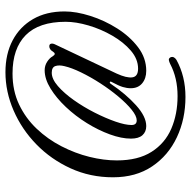

<svg xmlns="http://www.w3.org/2000/svg" viewBox="-18 -602 701 705"><g transform="rotate(-90 332.5 -249.5)"><path d="M329 81Q248 81 181 49.5Q114 18 74 -41.5Q34 -101 34 -185Q34 -269 67 -341Q100 -413 155 -466.5Q210 -520 279 -550Q348 -580 420 -580Q487 -580 537 -553.5Q587 -527 615 -478.5Q643 -430 643 -363Q643 -320 626.5 -268Q610 -216 580.5 -169.5Q551 -123 511.5 -93Q472 -63 425 -63Q397 -63 379 -78Q361 -93 361 -120Q361 -134 365.5 -149Q370 -164 384 -190Q387 -195 383.5 -196.5Q380 -198 377 -193Q340 -138 298.5 -100.5Q257 -63 222 -63Q201 -63 188.5 -77Q176 -91 176 -119Q176 -154 191.5 -196.5Q207 -239 233 -281Q259 -323 292 -358Q325 -393 360 -414.5Q395 -436 427 -436Q444 -436 458 -427Q472 -418 478 -407Q483 -399 487 -399Q491 -399 495 -405Q503 -419 515 -419Q523 -419 524.5 -412.5Q526 -406 522 -398L415 -172Q398 -135 401 -114Q404 -93 433 -93Q468 -93 499 -119.5Q530 -146 554 -187.5Q578 -229 591.5 -275Q605 -321 605 -359Q605 -457 556 -505.5Q507 -554 415 -554Q352 -554 301.5 -530Q251 -506 212.5 -465.5Q174 -425 148 -374.5Q122 -324 109 -271.5Q96 -219 96 -171Q96 -93 127.5 -43.5Q159 6 212.5 29Q266 52 332 52Q399 52 450 25Q458 21 464.5 20Q471 19 475 27Q479 39 465 48Q405 81 329 81ZM243 -98Q259 -98 282 -116.5Q305 -135 330.5 -165.5Q356 -196 379 -231.5Q402 -267 419 -302Q436 -337 442 -363Q447 -383 442.5 -396.5Q438 -410 418 -410Q395 -410 369 -387.5Q343 -365 317.5 -329Q292 -293 271.5 -252.5Q251 -212 238.5 -176Q226 -140 226 -117Q226 -98 243 -98Z"/></g></svg>

Font: Instrument Serif
Style: Italic
Weight: 400
Italic angle: -13°
Designer: Rodrigo Fuenzalida
Foundry: fragTYPE
Version: Version 1.000; ttfautohint (v1.8.4.7-5d5b);gftools[0.9.27]